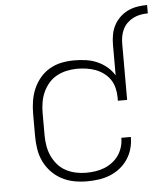

<svg xmlns="http://www.w3.org/2000/svg" viewBox="-53 -791 735 846"><g transform="rotate(-5 314.5 -367.5)"><path d="M464 -582Q464 -604 468 -626Q472 -648 482 -667Q492 -686 508 -701.5Q524 -717 544 -726.5Q564 -736 585.5 -739.5Q607 -743 629 -743V-706Q613 -706 596.5 -703Q580 -700 565 -692.5Q550 -685 538 -673.5Q526 -662 518.5 -647Q511 -632 508 -615.5Q505 -599 505 -582ZM297 8Q269 8 240.5 2.5Q212 -3 186.5 -16.5Q161 -30 141 -51Q121 -72 108.5 -98Q96 -124 91.5 -152.5Q87 -181 87 -210V-310Q87 -338 91.5 -366Q96 -394 107 -419.5Q118 -445 136.5 -467Q155 -489 179.5 -503Q204 -517 231.5 -522.5Q259 -528 288 -528Q313 -528 338.5 -524.5Q364 -521 387.5 -511Q411 -501 431 -484.5Q451 -468 464 -446V-582H505V-334H464V-350Q464 -370 459 -390.5Q454 -411 442.5 -428Q431 -445 414 -457.5Q397 -470 378 -477Q359 -484 338.5 -487Q318 -490 297 -490Q274 -490 251 -485Q228 -480 207.5 -469Q187 -458 171.5 -440Q156 -422 146.5 -401Q137 -380 133 -356.5Q129 -333 129 -310V-210Q129 -187 133 -163.5Q137 -140 146.5 -119Q156 -98 171.5 -80Q187 -62 207.5 -51Q228 -40 251 -35Q274 -30 297 -30Q318 -30 338.5 -33Q359 -36 378 -43.5Q397 -51 413.5 -63.5Q430 -76 441.5 -92.5Q453 -109 459 -129Q465 -149 465 -169V-170H507V-169Q507 -143 500 -118Q493 -93 478.5 -71.5Q464 -50 443.5 -34Q423 -18 399 -8.5Q375 1 349 4.5Q323 8 297 8Z"/></g></svg>

Font: Iosevka Extralight Extended
Style: Regular
Weight: 200
Width: 7
Monospace: yes
Designer: Belleve Invis
Foundry: Belleve Invis
Version: Version 32.5.0; ttfautohint (v1.8.4)